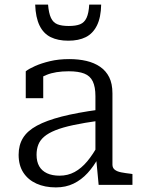

<svg xmlns="http://www.w3.org/2000/svg" viewBox="-20 -804 619 835"><path d="M410 -327V-279Q346 -270 299 -260Q252 -250 221 -237.5Q190 -225 172 -209.5Q154 -194 146.5 -174.5Q139 -155 139 -131Q139 -101 150.5 -81Q162 -61 184.5 -50.5Q207 -40 239 -40Q275 -40 304.5 -56Q334 -72 359.5 -102.5Q385 -133 408 -176L409 -120Q388 -81 361 -51.5Q334 -22 300 -5.5Q266 11 223 11Q175 11 138.5 -5.5Q102 -22 81.5 -53.5Q61 -85 61 -131Q61 -173 80 -204Q99 -235 140.5 -257.5Q182 -280 248 -297Q314 -314 410 -327ZM409 0 398 -117 395 -122V-386Q395 -426 383.5 -450Q372 -474 346.5 -484Q321 -494 279 -494Q221 -494 183 -478.5Q145 -463 125 -444Q123 -451 126 -459Q129 -467 135 -473.5Q141 -480 149.5 -484.5Q158 -489 168 -490V-377H92V-494Q106 -505 133 -517Q160 -529 197.5 -538Q235 -547 281 -547Q322 -547 356 -539Q390 -531 415.5 -513.5Q441 -496 455 -468Q469 -440 469 -398V-88Q469 -74 479 -66Q489 -58 507 -54.5Q525 -51 551 -48L556 -47V0ZM277 -627Q322 -627 353 -642.5Q384 -658 401.5 -693Q419 -728 420 -784H368Q366 -747 356.5 -726.5Q347 -706 328.5 -698.5Q310 -691 279 -691Q248 -691 229.5 -698.5Q211 -706 201.5 -726.5Q192 -747 189 -784H133Q135 -728 152 -693Q169 -658 200.5 -642.5Q232 -627 277 -627Z"/></svg>

Font: Roboto Serif Light
Style: Regular
Weight: 300
Designer: Greg Gazdowicz
Foundry: Commercial Type
Version: Version 1.008